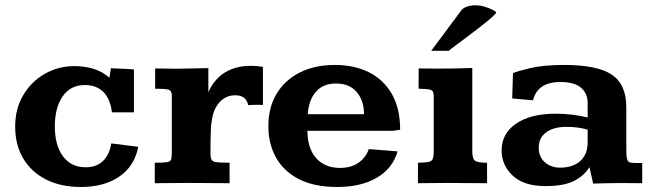

<svg xmlns="http://www.w3.org/2000/svg" viewBox="-20 -708 2515 742"><path d="M292 14.6Q215.3 14.6 158.2 -14.2Q101.1 -43 69.8 -95.5Q38.6 -147.9 38.6 -218.8Q38.6 -287.6 69.8 -340.3Q101.1 -393.1 153.3 -422.9Q205.6 -452.6 268.6 -452.6Q305.2 -452.6 340.1 -442.4Q375 -432.1 402.8 -407.7L408.7 -444.3Q420.9 -443.8 436.5 -443.1Q452.1 -442.4 468.5 -441.7Q484.9 -440.9 497.6 -439.5V-273.9H412.6Q405.8 -327.6 378.7 -353.5Q351.6 -379.4 308.1 -379.4Q252 -379.4 221.9 -335.2Q191.9 -291 191.9 -219.7Q191.9 -146.5 223.4 -104Q254.9 -61.5 311 -61.5Q353 -61.5 377.9 -85.7Q402.8 -109.9 410.2 -153.8L514.2 -140.6Q500.5 -66.9 441.9 -26.1Q383.3 14.6 292 14.6Z M578.1 0V-79.1Q612.8 -79.1 626.2 -81.5Q639.6 -84 641.8 -93Q644 -102.1 644 -122.1V-337.4Q644 -358.9 629.2 -362.1Q614.3 -365.2 579.6 -365.2V-443.4Q590.3 -443.4 609.4 -443.1Q628.4 -442.9 644 -442.6Q659.7 -442.4 659.7 -442.4Q689.9 -442.4 721.2 -443.4Q752.4 -444.3 785.2 -444.8V-351.6Q807.1 -401.4 848.6 -427.5Q890.1 -453.6 950.2 -453.6Q971.2 -453.6 996.1 -449.7V-302.2Q983.9 -303.2 967.3 -303Q950.7 -302.7 939.5 -301.8Q934.1 -321.8 922.1 -330.8Q910.2 -339.8 889.2 -339.8Q852.1 -339.8 827.4 -311.8Q802.7 -283.7 797.9 -236.3Q796.4 -232.4 795.7 -220.7Q794.9 -209 794.4 -193.1Q793.9 -177.2 793.7 -160.9Q793.5 -144.5 793.5 -131.1Q793.5 -117.7 793.5 -110.8Q793.5 -85.9 809.6 -82.5Q825.7 -79.1 867.2 -79.1V0Q828.1 0 790.5 -0.5Q752.9 -1 702.1 -1Q662.1 -1 635 -0.5Q607.9 0 578.1 0Z M1283.2 14.6Q1193.8 14.6 1134.8 -15.9Q1075.7 -46.4 1046.4 -99.6Q1017.1 -152.8 1017.1 -220.2Q1017.1 -293 1049.1 -345.9Q1081.1 -398.9 1138.9 -428Q1196.8 -457 1273.9 -457Q1349.1 -457 1405.8 -428.7Q1462.4 -400.4 1494.4 -344.7Q1526.4 -289.1 1526.4 -206.5L1500 -202.6H1168Q1168.5 -133.3 1202.4 -96.2Q1236.3 -59.1 1294.4 -59.1Q1335.9 -59.1 1364.5 -78.4Q1393.1 -97.7 1405.3 -131.8L1516.6 -123Q1497.1 -56.6 1436 -21Q1375 14.6 1283.2 14.6ZM1169.4 -266.6H1386.7Q1386.7 -319.3 1358.6 -352.3Q1330.6 -385.3 1278.3 -385.3Q1228.5 -385.3 1200.9 -353.5Q1173.3 -321.8 1169.4 -266.6Z M1595.2 0V-79.1Q1622.6 -79.6 1635.5 -82Q1648.4 -84.5 1652.3 -94Q1656.2 -103.5 1656.2 -124V-337.9Q1656.2 -358.4 1642.1 -361.6Q1627.9 -364.7 1597.7 -365.2Q1597.7 -385.3 1597.9 -404.5Q1598.1 -423.8 1598.1 -443.4Q1618.2 -443.4 1637 -443.1Q1655.8 -442.9 1673.3 -442.9Q1705.1 -442.9 1738 -443.4Q1771 -443.8 1805.2 -445.3V-124Q1805.2 -94.2 1815.9 -86.7Q1826.7 -79.1 1862.3 -79.1V0Q1845.7 0 1825.7 -0.2Q1805.7 -0.5 1784.7 -0.5Q1763.7 -0.5 1744.4 -0.7Q1725.1 -1 1710.4 -1Q1674.8 -1 1648.9 -0.5Q1623 0 1595.2 0ZM1646.5 -511.7 1761.7 -666.5Q1770 -677.7 1784.9 -682.6Q1799.8 -687.5 1816.4 -687.5Q1835.9 -687.5 1854.5 -681.6Q1873 -675.8 1885.3 -669.2Q1897.5 -662.6 1897.5 -660.2Q1897 -655.3 1880.1 -640.4Q1863.3 -625.5 1838.1 -606Q1813 -586.4 1786.9 -566.9Q1760.7 -547.4 1740.5 -532.2Q1720.2 -517.1 1714.4 -511.7Z M2088.4 11.2Q2004.4 11.2 1961.4 -29.3Q1918.5 -69.8 1918.5 -126.5Q1918.5 -191.9 1974.4 -230.2Q2030.3 -268.6 2127.4 -268.6Q2159.2 -268.6 2190.9 -264.9Q2222.7 -261.2 2251 -253.9V-310.1Q2251 -347.2 2225.3 -369.1Q2199.7 -391.1 2146 -391.1Q2057.1 -391.1 2040 -320.3L1959.5 -327.6L1962.4 -425.3Q1976.6 -432.1 2028.3 -444.6Q2080.1 -457 2160.6 -457Q2287.6 -457 2344 -419.7Q2400.4 -382.3 2400.4 -293.5V-132.8Q2400.4 -106 2403.1 -94.5Q2405.8 -83 2413.8 -80.6Q2421.9 -78.1 2438.5 -78.1H2461.9V0Q2457 0 2436.8 -0.2Q2416.5 -0.5 2395 -0.5Q2373.5 -0.5 2365.7 -0.5Q2338.4 0 2319.1 0.2Q2299.8 0.5 2272.5 1.5L2257.8 -62Q2236.8 -27.8 2197.3 -8.3Q2157.7 11.2 2088.4 11.2ZM2145 -60.1Q2176.8 -60.1 2200.7 -71.3Q2224.6 -82.5 2237.8 -104.2Q2251 -126 2251 -156.7V-207Q2230.5 -212.9 2210.4 -215.3Q2190.4 -217.8 2169.9 -217.8Q2119.1 -217.8 2090.6 -196.5Q2062 -175.3 2062 -137.7Q2062 -101.6 2085.7 -80.8Q2109.4 -60.1 2145 -60.1Z"/></svg>

Font: Kameron
Style: Bold
Weight: 700
Designer: Vernon Adams
Foundry: Vernon Adams
Version: Version 1.100